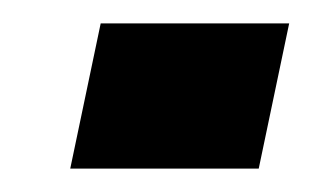

<svg xmlns="http://www.w3.org/2000/svg" viewBox="-20 -367 286 164"><path d="M40 -223 66 -347H227L201 -223Z"/></svg>

Font: Saira ExtraCondensed Black
Style: Italic
Weight: 900
Width: 2
Italic angle: -12°
Designer: Hector Gatti with collaboration of the Omnibus-Type team
Foundry: Omnibus-Type
Version: Version 1.101